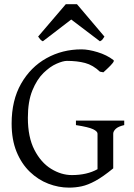

<svg xmlns="http://www.w3.org/2000/svg" viewBox="-20 -860 623 895"><path d="M301.8 14.6Q252.9 14.6 205.3 -3.7Q157.7 -22 118.9 -59.3Q80.1 -96.7 57.1 -152.8Q34.2 -209 34.2 -284.2Q34.2 -392.6 78.4 -470Q122.6 -547.4 196.5 -588.6Q270.5 -629.9 359.9 -629.9Q392.1 -629.9 434.8 -616.9Q477.5 -604 508.8 -580.1Q513.7 -576.7 505.1 -565.9Q496.6 -555.2 483.6 -543Q470.7 -530.8 461.9 -522.9L445.8 -525.9Q413.6 -556.6 376.7 -566.4Q339.8 -576.2 292 -576.2Q273.9 -576.2 243.7 -563Q213.4 -549.8 182.6 -519.8Q151.9 -489.7 130.9 -438.5Q109.9 -387.2 109.9 -311Q109.9 -220.7 140.4 -161.4Q170.9 -102.1 218.3 -73Q265.6 -43.9 314.9 -43.9Q385.3 -43.9 434.6 -71.3V-236.8Q434.6 -247.6 414.1 -257.6Q393.6 -267.6 334 -276.9V-297.9H559.1V-276.9Q531.2 -270.5 519.5 -259.3Q507.8 -248 507.8 -236.8V-75.2Q459.5 -35.6 424.3 -16.6Q389.2 2.4 360.4 8.5Q331.5 14.6 301.8 14.6ZM179.7 -667.5Q171.9 -671.4 168.2 -675.8Q164.6 -680.2 157.7 -689.5L286.6 -840.3H338.9L466.8 -689.5Q460.9 -680.2 457.5 -675.8Q454.1 -671.4 445.8 -667.5L312 -769Z"/></svg>

Font: David Libre
Style: Regular
Weight: 400
Designer: Ismar David, J. Victor Gaultney, Annie Olsen and Meir Sadan
Foundry: Monotype Imaging Inc. & SIL International
Version: Version 1.100; ttfautohint (v1.8.4.7-5d5b)